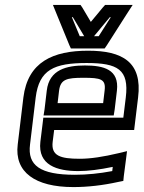

<svg xmlns="http://www.w3.org/2000/svg" viewBox="-20 -725 583 780"><path d="M338 -519C196 -519 93 -474 75 -329L52 -138C38 -26 122 35 278 35C336 35 398 28 461 14L481 10L483 -10L492 -79L496 -111L463 -103C400 -88 348 -80 304 -80C225 -80 187 -92 194 -149L200 -197H500H525L528 -222L541 -329C559 -473 477 -519 338 -519ZM332 -469C458 -469 505 -443 491 -329L481 -247H181H156L153 -222L144 -149C133 -54 212 -30 298 -30C338 -30 385 -36 438 -47L436 -30C383 -20 333 -15 284 -15C143 -15 91 -53 102 -138L125 -329C139 -442 200 -469 332 -469ZM319 -409C389 -409 411 -404 405 -357L399 -306H214L220 -357C226 -403 251 -409 319 -409ZM325 -459C252 -459 180 -443 170 -357L161 -281L157 -256H182H417H442L446 -281L455 -357C465 -443 401 -459 325 -459ZM283 -528H390H405L414 -541L495 -668L519 -705H478H420H407L398 -695L349 -636L314 -695L307 -705H295H237H195L210 -668L262 -541L268 -528H283ZM362 -578 426 -655H430L381 -578H362ZM304 -578 272 -655H276L322 -578H304Z"/></svg>

Font: Gamestation Text Outline
Style: Italic
Weight: 400
Designer: Jonas Hecksher
Foundry: Jonas Hecksher, Playtypeª, e-types AS
Version: Version 1.003